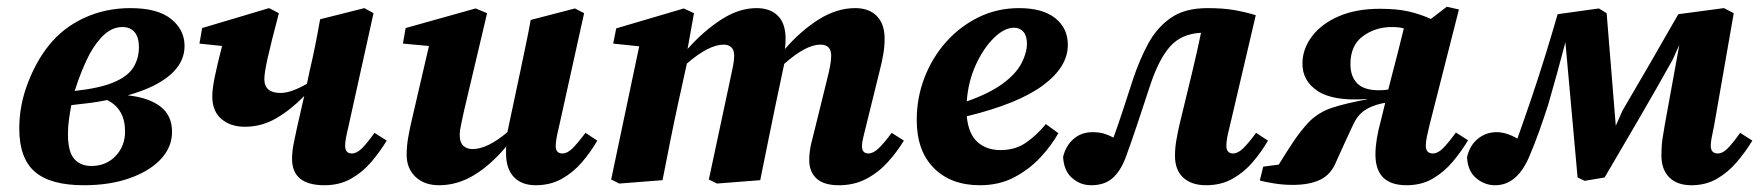

<svg xmlns="http://www.w3.org/2000/svg" viewBox="-20 -533 5208 568"><path d="M245 -373Q234 -352 222.5 -324Q211 -296 201 -264Q275 -272 316.5 -289.5Q358 -307 374.5 -333.5Q391 -360 391 -394Q391 -422 378.5 -437.5Q366 -453 342 -453Q314 -453 290 -432Q266 -411 245 -373ZM228 15Q129 15 83 -25Q37 -65 37 -153Q37 -221 62 -286.5Q87 -352 124 -398Q165 -450 228 -479.5Q291 -509 366 -509Q446 -509 486 -477Q526 -445 526 -397Q526 -348 483 -311Q440 -274 358 -251Q421 -244 455 -217.5Q489 -191 489 -143Q489 -98 456 -62.5Q423 -27 364 -6Q305 15 228 15ZM181 -137Q181 -84 199.5 -63Q218 -42 250 -42Q294 -42 322 -71.5Q350 -101 350 -144Q350 -211 297 -237Q273 -232 246.5 -228.5Q220 -225 191 -222Q187 -201 184 -179.5Q181 -158 181 -137Z M940 15Q844 15 844 -63Q844 -85 849 -109.5Q854 -134 859 -157L880 -249Q840 -208 797 -183Q754 -158 704 -158Q662 -158 635 -181Q608 -204 608 -248Q608 -269 615 -304Q622 -339 637 -397L570 -404L578 -450L776 -509L805 -494Q781 -403 771.5 -360Q762 -317 762 -299Q762 -258 810 -258Q826 -258 845.5 -265Q865 -272 888 -285L896 -323Q905 -361 912.5 -398.5Q920 -436 927 -476L1058 -509L1085 -494L1010 -155Q1006 -139 1003.5 -125Q1001 -111 1001 -102Q1001 -79 1021 -79Q1035 -79 1050 -93.5Q1065 -108 1088 -140L1124 -117Q1104 -84 1078 -53.5Q1052 -23 1018 -4Q984 15 940 15Z M1565 15Q1523 15 1500 -9.5Q1477 -34 1477 -80Q1477 -85 1477 -90Q1477 -95 1478 -100Q1432 -45 1382.5 -15Q1333 15 1279 15Q1235 15 1209 -10Q1183 -35 1183 -75Q1183 -100 1187.5 -126Q1192 -152 1198 -177L1249 -397L1172 -404L1180 -450L1387 -508L1421 -494L1352 -202Q1348 -181 1344 -164Q1340 -147 1340 -133Q1340 -112 1350.5 -102Q1361 -92 1378 -92Q1422 -92 1481 -142L1519 -321Q1527 -360 1535 -397.5Q1543 -435 1550 -474L1681 -508L1708 -494L1633 -155Q1629 -139 1626.5 -125Q1624 -111 1624 -101Q1624 -79 1644 -79Q1658 -79 1673 -93.5Q1688 -108 1712 -140L1747 -117Q1728 -84 1702 -53.5Q1676 -23 1642 -4Q1608 15 1565 15Z M2462 15Q2417 15 2395.5 -5Q2374 -25 2374 -59Q2374 -84 2380 -109Q2386 -134 2392 -157L2426 -295Q2432 -318 2435.5 -336.5Q2439 -355 2439 -368Q2439 -401 2407 -401Q2364 -401 2300 -344L2274 -221Q2263 -166 2251.5 -111Q2240 -56 2229 0L2101 10L2077 -2L2140 -297Q2145 -320 2148.5 -337.5Q2152 -355 2152 -368Q2152 -385 2143.5 -393Q2135 -401 2121 -401Q2077 -401 2012 -345L1985 -222Q1973 -167 1962 -111.5Q1951 -56 1940 0L1812 10L1788 -2L1871 -396L1794 -404L1803 -449L2003 -508L2033 -494L2014 -388Q2061 -441 2113.5 -475Q2166 -509 2218 -509Q2259 -509 2281.5 -486Q2304 -463 2304 -419Q2304 -410 2303.5 -402.5Q2303 -395 2302 -388Q2350 -443 2403 -476Q2456 -509 2510 -509Q2551 -509 2574 -485.5Q2597 -462 2597 -418Q2597 -396 2593 -372.5Q2589 -349 2583 -326L2540 -152Q2536 -136 2533 -123Q2530 -110 2530 -101Q2530 -79 2549 -79Q2563 -79 2578.5 -93.5Q2594 -108 2618 -140L2654 -117Q2634 -84 2606.5 -53.5Q2579 -23 2543 -4Q2507 15 2462 15Z M2980 -451Q2951 -451 2920 -420.5Q2889 -390 2866.5 -340.5Q2844 -291 2840 -233Q2908 -257 2947 -286Q2986 -315 3002 -346Q3018 -377 3018 -404Q3018 -427 3007.5 -439Q2997 -451 2980 -451ZM2879 15Q2793 15 2742.5 -36Q2692 -87 2692 -178Q2692 -244 2715 -303.5Q2738 -363 2779 -409Q2820 -455 2875 -482Q2930 -509 2995 -509Q3064 -509 3101.5 -479.5Q3139 -450 3139 -400Q3139 -335 3065.5 -280.5Q2992 -226 2840 -189Q2845 -137 2871.5 -113Q2898 -89 2940 -89Q2984 -89 3016 -111.5Q3048 -134 3074 -166L3111 -139Q3091 -103 3058 -67.5Q3025 -32 2980.5 -8.5Q2936 15 2879 15Z M3208 15Q3176 15 3151.5 -6.5Q3127 -28 3125 -69Q3133 -102 3156 -122Q3179 -142 3212 -142Q3231 -142 3245 -138Q3259 -134 3274 -126Q3288 -164 3302 -207Q3316 -250 3332 -299Q3351 -356 3376.5 -403.5Q3402 -451 3443.5 -480Q3485 -509 3552 -509Q3599 -509 3632.5 -503Q3666 -497 3695 -488L3617 -155Q3608 -121 3608 -102Q3608 -79 3628 -79Q3642 -79 3657.5 -94Q3673 -109 3696 -140L3731 -117Q3712 -84 3686 -53.5Q3660 -23 3626 -4Q3592 15 3548 15Q3505 15 3480.5 -7.5Q3456 -30 3456 -72Q3456 -95 3460 -118Q3464 -141 3469 -163L3507 -320Q3514 -349 3520.5 -378Q3527 -407 3533 -436Q3475 -433 3442 -396Q3409 -359 3384 -285Q3362 -218 3344.5 -165.5Q3327 -113 3309 -64Q3293 -24 3269.5 -4.5Q3246 15 3208 15Z M3975 -343Q3975 -307 3995 -286.5Q4015 -266 4059 -266Q4067 -266 4073.5 -266.5Q4080 -267 4087 -268L4099 -315Q4108 -349 4116.5 -382.5Q4125 -416 4133 -449Q4120 -453 4097 -453Q4049 -453 4012 -426Q3975 -399 3975 -343ZM3707 1 3717 -40 3763 -46Q3785 -82 3806 -113.5Q3827 -145 3852 -172Q3881 -201 3920 -214Q3959 -227 4024 -239V-240Q3925 -233 3878.5 -263.5Q3832 -294 3833 -347Q3834 -390 3862 -426.5Q3890 -463 3941 -485Q3992 -507 4062 -507Q4113 -507 4147.5 -499Q4182 -491 4213 -477L4260 -513L4296 -505L4209 -163Q4204 -143 4201 -128Q4198 -113 4198 -102Q4198 -79 4219 -79Q4233 -79 4248 -93.5Q4263 -108 4287 -141L4323 -118Q4304 -86 4278 -55Q4252 -24 4218.5 -4.5Q4185 15 4141 15Q4049 15 4049 -76Q4049 -118 4065 -176L4078 -229L4068 -227Q4036 -220 4015.5 -205.5Q3995 -191 3982 -162Q3970 -136 3957.5 -109Q3945 -82 3933 -55Q3918 -17 3886 -1.5Q3854 14 3804 14Q3776 14 3748.5 9.5Q3721 5 3707 1Z M4403 15Q4372 15 4347 -6Q4322 -27 4320 -68Q4328 -103 4352 -122.5Q4376 -142 4408 -142Q4436 -142 4469 -123Q4479 -151 4489.5 -181.5Q4500 -212 4511 -244Q4532 -306 4551.5 -369Q4571 -432 4588 -491L4710 -508L4733 -494L4760 -161L4780 -206Q4821 -276 4862.5 -347.5Q4904 -419 4945 -491L5080 -509L5109 -494L5051 -162Q5047 -142 5044 -127.5Q5041 -113 5041 -102Q5041 -79 5062 -79Q5076 -79 5090.5 -93.5Q5105 -108 5128 -140L5164 -117Q5144 -84 5118 -53.5Q5092 -23 5059 -4Q5026 15 4984 15Q4941 15 4918 -8.5Q4895 -32 4895 -73Q4895 -100 4898 -121Q4901 -142 4905 -164L4948 -400L4928 -356Q4879 -268 4828.5 -181.5Q4778 -95 4727 -8L4668 2L4647 -8L4611 -408Q4599 -362 4586 -315Q4573 -268 4560 -223Q4547 -183 4533.5 -145Q4520 -107 4505 -72Q4469 15 4403 15Z"/></svg>

Font: Source Serif 4 SmText
Style: Bold Italic
Weight: 700
Italic angle: -12°
Designer: Frank Grießhammer
Foundry: Adobe
Version: Version 4.005;hotconv 1.1.0;makeotfexe 2.6.0